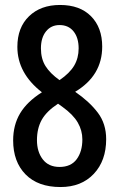

<svg xmlns="http://www.w3.org/2000/svg" viewBox="-20 -744 481 774"><path d="M222 -724Q302 -724 347 -678.5Q392 -633 392 -556Q392 -439 283 -374Q341 -334 374.5 -289.5Q408 -245 408 -183Q408 -96 358 -43Q308 10 224 10Q133 10 83 -41Q33 -92 33 -178Q33 -240 61 -287Q89 -334 149 -372Q50 -449 50 -555Q50 -633 97 -678.5Q144 -724 222 -724ZM220 -643Q186 -643 165.5 -617.5Q145 -592 145 -549Q145 -507 163.5 -477.5Q182 -448 220 -421Q261 -449 279 -479.5Q297 -510 297 -549Q297 -592 276.5 -617.5Q256 -643 220 -643ZM129 -179Q129 -132 152.5 -101.5Q176 -71 220 -71Q266 -71 289 -102Q312 -133 312 -182Q312 -218 293.5 -250Q275 -282 232 -313L214 -326Q167 -295 148 -260.5Q129 -226 129 -179Z"/></svg>

Font: Noto Sans Georgian ExtraCondensed Medium
Style: Regular
Weight: 500
Width: 2
Designer: Monotype Design Team, Akaki Razmadze
Foundry: Google LLC
Version: Version 2.005; ttfautohint (v1.8.4.7-5d5b)